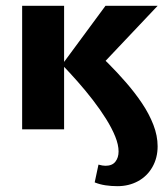

<svg xmlns="http://www.w3.org/2000/svg" viewBox="-20 -444 573 659"><path d="M383 195Q362 195 342 192Q322 189 305 182L318 121Q332 125 342 125Q365 125 376 111Q387 97 387 76Q387 53 375.5 24.5Q364 -4 344 -36Q324 -68 298.5 -101Q273 -134 246 -164.5Q219 -195 193 -222L342 -424H521L294 -184V-281Q321 -257 351.5 -226.5Q382 -196 412.5 -161Q443 -126 467.5 -89.5Q492 -53 506.5 -15.5Q521 22 521 58Q521 98 503 129.5Q485 161 453.5 178Q422 195 383 195ZM56 0V-424H200V0Z"/></svg>

Font: Ysabeau Office ExtraBold
Style: Regular
Weight: 800
Designer: Christian Thalmann (Catharsis Fonts)
Version: Version 2.001;gftools[0.9.30]; featfreeze: tnum,lnum,ss02